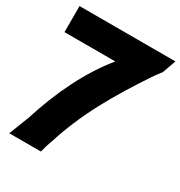

<svg xmlns="http://www.w3.org/2000/svg" viewBox="-193 -975 1042 1110"><g transform="rotate(30 327.5 -420.0)"><path d="M15 -666H354C235 -520 147 -337 82 -131C66 -93 52 -52 36 -13L30 0H242L244 -7C250 -29 256 -52 264 -74H265C332 -293 443 -488 590 -706C601 -721 611 -734 622 -749L623 -750L655 -840H15Z"/></g></svg>

Font: Rabbid Highway Sign IV
Style: Blk
Weight: 400
Foundry: Cannot Into Space Fonts
Version: Version 0.277